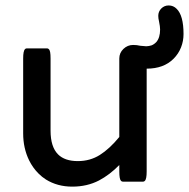

<svg xmlns="http://www.w3.org/2000/svg" viewBox="-20 -676 701 712"><path d="M635.3 -643.1Q660.6 -618.2 660.6 -549.8Q660.6 -523.9 651.4 -500.5Q642.1 -476.6 623.5 -458Q586.9 -421.4 523.9 -421.4V-40Q523.9 -11.7 517.1 -5.4Q514.6 -2.4 510.7 -2.4H435.5Q431.6 -2.4 428.7 -5.4Q422.4 -11.7 422.4 -40V-64Q386.2 -27.3 347.2 -6.8Q303.2 16.1 248 16.1Q192.9 16.1 150.4 -10.3Q135.7 -19.5 122.6 -32.7Q101.6 -53.7 87.9 -81.5Q65.9 -126.5 65.9 -181.6V-459Q65.9 -487.3 72.8 -493.7Q75.2 -496.6 79.1 -496.6H154.3Q158.2 -496.6 160.6 -494.1Q163.1 -491.7 164.1 -489Q165 -486.3 166 -482.4Q167.5 -474.1 167.5 -459V-191.4Q167.5 -131.3 195.3 -103.5Q220.2 -78.6 268.6 -78.6Q314 -78.6 350.1 -101.3Q386.2 -124 422.4 -168V-459Q422.4 -480 437.7 -494.6Q453.1 -509.3 473.6 -509.3Q487.8 -509.3 500 -506.3Q517.1 -504.4 522.2 -504.4Q527.3 -504.4 532.2 -505.4Q537.1 -506.3 542 -507.8Q551.8 -511.7 559.6 -520Q573.7 -536.1 573.7 -566.4Q573.7 -577.6 569.8 -596.2Q566.9 -607.9 566.9 -617.2Q566.9 -633.3 578.1 -644.5Q589.4 -655.8 605.5 -655.8Q623 -655.8 635.3 -643.1Z"/></svg>

Font: YuPearl-Medium
Style: Medium
Weight: 500
Designer: Max Yao
Foundry: Max-Everyday
Version: Version 1.011; ttfautohint (v1.8.3)